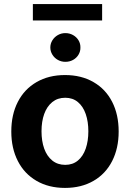

<svg xmlns="http://www.w3.org/2000/svg" viewBox="-20 -901 630 931"><path d="M34.8 -263.2Q34.8 -345.3 66.5 -407Q98.1 -468.8 157.2 -502.9Q216.2 -537.1 295.2 -537.1Q374.3 -537.1 433.4 -502.9Q492.5 -468.8 523.9 -407Q555.4 -345.3 555.4 -263.2Q555.4 -182.2 523.9 -120.2Q492.5 -58.2 433.4 -24Q374.3 10.2 295.2 10.2Q216.2 10.2 157.2 -24Q98.1 -58.2 66.5 -120.2Q34.8 -182.2 34.8 -263.2ZM408.4 -264.4Q408.4 -311.3 395.7 -348.1Q383 -385 357.8 -406Q332.6 -427 296.3 -427Q259.5 -427 233.5 -406Q207.6 -385 194.4 -348.4Q181.3 -311.9 181.3 -264.4Q181.3 -216.9 194.4 -180.2Q207.6 -143.6 233.5 -122.6Q259.5 -101.6 296.3 -101.6Q332.6 -101.6 357.8 -122.6Q383 -143.6 395.7 -180.5Q408.4 -217.4 408.4 -264.4ZM224 -670.6Q224 -689.6 234 -705.6Q244 -721.6 260.7 -731.1Q277.4 -740.5 296.9 -740.5Q317 -740.5 334 -731.1Q351 -721.6 360.7 -705.6Q370.4 -689.6 369.9 -670.6Q370.4 -652.1 360.7 -635.9Q351 -619.7 334.2 -610.4Q317.4 -601.2 296.9 -601.2Q277.4 -601.2 260.7 -610.4Q244 -619.7 234 -635.9Q224 -652.1 224 -670.6ZM475.2 -801.9H139.4V-881.2H475.2Z"/></svg>

Font: Pretendard JP Variable
Style: Regular
Weight: 400
Designer: Base glyphs from Inter by Rasmus Andersson; Hangul glyphs from Noto Sans CJK(Source Han Sans) by Jang Soo-young and Kang
Foundry: Kil Hyung-jin
Version: Version 1.307;Glyphs 3.2 (3192)